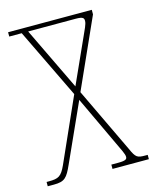

<svg xmlns="http://www.w3.org/2000/svg" viewBox="-109 -788 695 862"><g transform="rotate(-15 238.5 -357.0)"><path d="M5 0H34C84 0 96 -14 121 -70L242 -338L344 -121C368 -70 379 -50 379 -37C379 -27 375 -20 339 -20H306V0H475V-20H465C427 -20 420 -23 400 -68L256 -370L401 -693V-714H12V-694H70L227 -369L95 -73C74 -27 60 -20 16 -20H5ZM241 -401 100 -694H322C356 -694 359 -686 359 -674C359 -658 347 -637 334 -607Z"/></g></svg>

Font: Noto Serif Georgian Condensed Thin
Style: Regular
Weight: 100
Width: 3
Designer: Monotype Design Team, Akaki Razmadze
Foundry: Google LLC
Version: Version 2.003